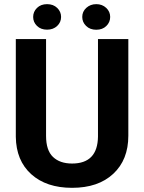

<svg xmlns="http://www.w3.org/2000/svg" viewBox="-20 -900 698 930"><path d="M56.6 0ZM601.6 -710.9V-242.7Q601.6 -126 528.6 -58.1Q455.6 9.8 329.1 9.8Q204.6 9.8 131.3 -56.2Q58.1 -122.1 56.6 -237.3V-710.9H203.1V-241.7Q203.1 -171.9 236.6 -139.9Q270 -107.9 329.1 -107.9Q452.6 -107.9 454.6 -237.8V-710.9ZM275.9 -817.9Q275.9 -792 256.8 -774.2Q237.8 -756.3 208 -756.3Q177.7 -756.3 159.2 -774.4Q140.6 -792.5 140.6 -817.9Q140.6 -843.3 159.2 -861.6Q177.7 -879.9 208 -879.9Q238.3 -879.9 257.1 -861.6Q275.9 -843.3 275.9 -817.9ZM378.4 -817.9Q378.4 -844.2 398.2 -862.1Q418 -879.9 446.3 -879.9Q475.1 -879.9 494.4 -861.8Q513.7 -843.8 513.7 -817.9Q513.7 -792.5 495.1 -774.2Q476.6 -755.9 446.3 -755.9Q416 -755.9 397.2 -774.2Q378.4 -792.5 378.4 -817.9Z"/></svg>

Font: Roboto
Style: Bold
Weight: 700
Designer: Google
Version: Version 2.134; 2016; ttfautohint (v1.6)